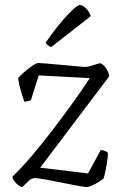

<svg xmlns="http://www.w3.org/2000/svg" viewBox="-20 -754 495 774"><path d="M70 0Q61 0 46 -14.5Q31 -29 30 -42Q63 -73 104.5 -121.5Q146 -170 189 -226Q232 -282 272 -337.5Q312 -393 342 -439L136 -450L105 -351Q102 -349 95 -347Q88 -345 78 -344Q72 -361 64 -388Q56 -415 53 -439Q60 -448 76.5 -462.5Q93 -477 110 -488.5Q127 -500 134 -500Q140 -500 165 -498Q190 -496 222 -493Q254 -490 282.5 -487.5Q311 -485 323 -484Q332 -484 345.5 -488Q359 -492 371 -496Q383 -500 387 -498Q399 -493 409.5 -475.5Q420 -458 420 -446L142 -78L335 -55L386 -149Q396 -149 404 -145Q412 -141 415 -138Q415 -120 410 -90Q405 -60 398 -35Q390 -28 376.5 -19.5Q363 -11 350 -5.5Q337 0 330 0Q320 0 291 -5.5Q262 -11 227 -18Q192 -25 162.5 -30.5Q133 -36 121 -36Q107 -36 94.5 -23.5Q82 -11 70 0ZM186 -564Q178 -567 172 -572.5Q166 -578 164 -582Q212 -651 251 -692.5Q290 -734 302 -734Q313 -734 327 -720Q341 -706 346 -689Z"/></svg>

Font: Texturina 72pt ExtraLight
Style: Regular
Weight: 200
Designer: Guillermo Torres Carreño
Foundry: Omnibus-Type
Version: Version 1.002; ttfautohint (v1.8.3)